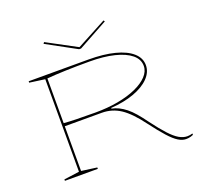

<svg xmlns="http://www.w3.org/2000/svg" viewBox="-154 -1093 1342 1283"><g transform="rotate(-20 517.0 -452.0)"><path d="M957 15Q931 15 902.5 -2.5Q874 -20 837 -61Q800 -102 748 -171Q679 -264 619.5 -303.5Q560 -343 487 -343H224V-25L334 -10V0H100V-10L209 -25V-683L100 -698V-708H525Q632 -708 710 -688Q788 -668 830.5 -630.5Q873 -593 873 -542Q873 -492 833 -451Q793 -410 721.5 -384Q650 -358 557 -352V-347Q583 -342 607.5 -330Q632 -318 656.5 -298.5Q681 -279 706.5 -249.5Q732 -220 761 -180Q811 -113 847.5 -73.5Q884 -34 913.5 -17Q943 0 972 0Q990 0 1009 -6V4Q1000 8 991 10.5Q982 13 973.5 14Q965 15 957 15ZM449 -359Q535 -359 609 -372.5Q683 -386 739 -411Q795 -436 826.5 -469.5Q858 -503 858 -542Q858 -589 817.5 -622.5Q777 -656 702.5 -674.5Q628 -693 525 -693Q431 -693 356 -690.5Q281 -688 224 -683V-365Q257 -362 313.5 -360.5Q370 -359 449 -359ZM709 -919 715 -910 504 -794H490L279 -909L286 -919L497 -806Z"/></g></svg>

Font: Kalnia Expanded Thin
Style: Regular
Weight: 250
Width: 7
Designer: Frida Medrano
Foundry: Frida Medrano
Version: Version 1.105